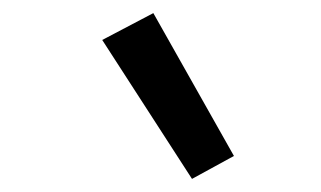

<svg xmlns="http://www.w3.org/2000/svg" viewBox="-20 -818 490 293"><path d="M273 -545 136 -757 214 -798 337 -580Z"/></svg>

Font: Iosevka Aile
Style: Italic
Weight: 400
Italic angle: -9°
Designer: Belleve Invis
Foundry: Belleve Invis
Version: Version 28.0.1; ttfautohint (v1.8.4)